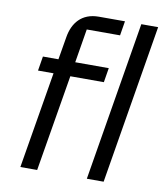

<svg xmlns="http://www.w3.org/2000/svg" viewBox="-83 -810 766 879"><g transform="rotate(10 300.0 -370.0)"><path d="M71 0H149.1L224.1 -448.9H380L391 -516H235.1L261 -672.9H415.8L426.8 -740.1H305C225.9 -740.1 186.1 -688.9 175.1 -622.9L157 -516H84.9L73.9 -448.9H146ZM380 0H458.1L581 -740.1H502.8Z"/></g></svg>

Font: Margiela Mono Italic Italic
Style: Regular
Weight: 400
Designer: Mike Abbink, Paul van der Laan, Pieter van Rosmalen
Foundry: Bold Monday
Version: Version 2.003 2021